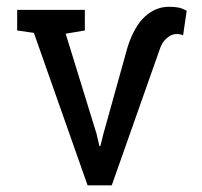

<svg xmlns="http://www.w3.org/2000/svg" viewBox="-20 -558 608 578"><path d="M243.7 0 82 -459 31.7 -466.3V-528.3H235.4V-466.3L177.7 -456.5L270.5 -155.8L279.3 -118.2H282.2L291.5 -155.8L364.3 -417Q384.3 -479 416.5 -508.3Q448.7 -537.6 488.8 -537.6Q505.4 -537.6 517.6 -535.2Q529.8 -532.7 542 -525.4L531.2 -451.7Q528.8 -453.1 523.4 -454.3Q518.1 -455.6 511.7 -455.6Q496.1 -455.6 481.7 -442.9Q467.3 -430.2 460.9 -409.7L316.4 0Z"/></svg>

Font: Roboto Slab LO
Style: Regular
Weight: 400
Designer: Google
Version: Version 2.000